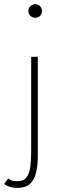

<svg xmlns="http://www.w3.org/2000/svg" viewBox="-59 -684 292 924"><path d="M25.5 220Q1.5 220 -15.5 213.8Q-32.5 207.5 -39 201.5L-19 174.5Q-13.5 179.5 -4.8 183.8Q4 188 25 188Q54.5 188 68.5 169.8Q82.5 151.5 86.8 119Q91 86.5 91 44V-410.5H123V63Q123 112 114.5 147.2Q106 182.5 84.8 201.2Q63.5 220 25.5 220ZM110.5 -598.5Q96.5 -598.5 87 -608Q77.5 -617.5 77.5 -631Q77.5 -640 82 -647.5Q86.5 -655 94 -659.5Q101.5 -664 110.5 -664Q120 -664 127.2 -659.5Q134.5 -655 138.8 -647.5Q143 -640 143 -631Q143 -617.5 133.8 -608Q124.5 -598.5 110.5 -598.5Z"/></svg>

Font: League Spartan Thin Thin
Style: Regular
Weight: 250
Version: Version 2.002